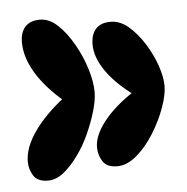

<svg xmlns="http://www.w3.org/2000/svg" viewBox="-38 -574 454 465"><g transform="rotate(-5 189.0 -342.0)"><path d="M245 -517Q268 -517 288.5 -499.5Q309 -482 326 -455Q343 -428 352.5 -400Q362 -372 362 -351Q362 -330 351 -299Q340 -268 321 -237.5Q302 -207 278.5 -187Q255 -167 231 -167Q206 -167 196 -182.5Q186 -198 186 -217Q186 -246 213 -280Q240 -314 288 -345V-335Q243 -368 220 -401.5Q197 -435 197 -466Q197 -490 209 -503.5Q221 -517 245 -517ZM75 -537Q98 -537 118.5 -517.5Q139 -498 156 -468Q173 -438 182.5 -406.5Q192 -375 192 -351Q192 -332 184.5 -306Q177 -280 164.5 -252Q152 -224 135 -200.5Q118 -177 99.5 -162Q81 -147 61 -147Q36 -147 26 -162.5Q16 -178 16 -197Q16 -231 43 -269.5Q70 -308 118 -345V-335Q73 -373 50 -411.5Q27 -450 27 -486Q27 -510 39 -523.5Q51 -537 75 -537Z"/></g></svg>

Font: DynaPuff Condensed
Style: Regular
Weight: 400
Width: 3
Designer: Toshi Omagari, Jennifer Daniel
Foundry: Google Fonts
Version: Version 2.000